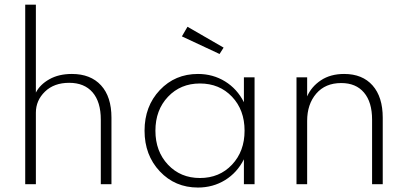

<svg xmlns="http://www.w3.org/2000/svg" viewBox="-20 -802 1770 836"><path d="M89.8 -781.7H136.2V-398.9Q154.3 -434.1 195.1 -457Q235.8 -480 293 -480Q374.5 -480 419.9 -430.4Q465.3 -380.9 465.3 -289.6V0H418.9V-281.2Q418.9 -358.4 383.1 -399.9Q347.2 -441.4 281.2 -441.4Q215.3 -441.4 175.8 -403.1Q136.2 -364.7 136.2 -311.5V0H89.8Z M841.8 -480Q907.2 -480 960 -447.5Q1012.7 -415 1042 -356.9V-465.3H1088.4V0H1042V-108.4Q1012.7 -50.3 960 -17.8Q907.2 14.6 841.8 14.6Q742.2 14.6 675.8 -55.9Q609.4 -126.5 609.4 -232.9Q609.4 -339.4 675.8 -409.7Q742.2 -480 841.8 -480ZM850.6 -438.5Q766.1 -438.5 711.4 -380.6Q656.7 -322.8 656.7 -232.9Q656.7 -143.1 711.4 -85Q766.1 -26.9 850.6 -26.9Q935.5 -26.9 990.2 -85Q1044.9 -143.1 1044.9 -232.9Q1044.9 -323.2 990.2 -380.9Q935.5 -438.5 850.6 -438.5ZM772 -643.6 796.4 -685.5 953.6 -594.7 936 -566.9Z M1271 -465.3H1317.4V-382.3Q1335.9 -424.8 1377.4 -452.4Q1418.9 -480 1478.5 -480Q1558.1 -480 1602.3 -429.9Q1646.5 -379.9 1646.5 -289.6V0H1600.1V-281.2Q1600.1 -357.4 1564.9 -398.9Q1529.8 -440.4 1465.8 -440.4Q1396.5 -440.4 1356.9 -394.3Q1317.4 -348.1 1317.4 -275.9V0H1271Z"/></svg>

Font: Spartan MB Light
Style: Regular
Weight: 300
Designer: Matt Bailey, Mirko Velimirovic
Foundry: Matt Bailey
Version: Version 1.005